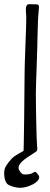

<svg xmlns="http://www.w3.org/2000/svg" viewBox="-69 -727 242 921"><path d="M119 122Q119 141 90 156.5Q61 172 31 174Q2 174 -26 161Q-37 156 -43 140.5Q-49 125 -49 102Q-49 84 -40 69Q-31 54 -12 33Q-1 22 19.5 10.5Q40 -1 44 -3L45 -35L47 -166L49 -376Q49 -406 53 -512Q54 -537 56 -593.5Q58 -650 56 -660L55 -681Q55 -707 71 -707L108 -706Q118 -706 118 -692Q118 -687 117 -680.5Q116 -674 116 -668Q113 -646 111 -555Q111 -527 107 -413Q103 -303 103 -279Q103 -221 105 -132.5Q107 -44 109 -27Q110 -21 110 -13Q110 -6 107.5 -3Q105 0 100 3Q55 31 37.5 47Q20 63 20 79Q20 87 29 98.5Q38 110 48 110Q76 110 86 103.5Q96 97 99 97Q103 97 111 107Q119 117 119 122Z"/></svg>

Font: Barriecito
Style: Regular
Weight: 400
Designer: Pablo Cosgaya & Sergio Jiménez
Foundry: Pablo Cosgaya & Sergio Jiménez
Version: Version 1.001